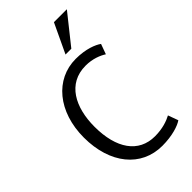

<svg xmlns="http://www.w3.org/2000/svg" viewBox="-288 -1029 1124 1124"><g transform="rotate(-45 274.5 -466.5)"><path d="M368 -765H320L406 -947H513ZM515 -26C488 -7 426 14 343 14C169 14 52 -129 52 -345C52 -559 176 -705 344 -705C428 -705 485 -681 511 -662L488 -599C460 -617 415 -636 357 -636C208 -636 141 -506 141 -346C141 -166 217 -56 352 -56C416 -56 462 -73 492 -89Z"/></g></svg>

Font: Repo Regular
Style: Regular
Weight: 400
Designer: Stefan Peev
Foundry: Context Ltd
Version: Version 1.502